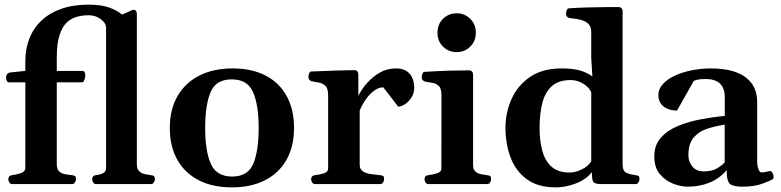

<svg xmlns="http://www.w3.org/2000/svg" viewBox="-20 -788 3342 822"><path d="M32.2 0Q23.9 0 19.8 -7.3Q15.6 -14.6 15.6 -20Q15.6 -36.1 31.7 -38.1Q49.8 -40 69.1 -46.6Q88.4 -53.2 88.4 -69.3V-435.5H17.6Q11.7 -436 8.8 -442.9Q5.9 -449.7 5.9 -455.6Q5.9 -473.1 21 -477.5L88.4 -484.4V-524.9Q88.4 -579.1 106 -623.5Q123.5 -668 157.7 -700.2Q191.9 -732.4 242.4 -750.2Q293 -768.1 359.4 -768.1Q411.6 -768.1 446.3 -756.1Q481 -744.1 502.4 -725.6Q506.3 -727.5 508.5 -728.3Q510.7 -729 515.9 -731.2Q521 -733.4 533.7 -739.3Q538.6 -741.7 543.2 -743.9Q547.9 -746.1 551.8 -746.1Q557.6 -746.1 561.8 -742.2Q565.9 -738.3 565.9 -726.6V-85.4Q565.9 -64.5 575.9 -54.9Q585.9 -45.4 599.9 -42.5Q613.8 -39.6 625.5 -38.1Q635.7 -37.1 639.4 -34.2Q643.1 -31.2 643.1 -20Q643.1 -14.6 638.9 -7.3Q634.8 0 626.5 0H391.1Q382.8 0 378.7 -7.3Q374.5 -14.6 374.5 -20Q374.5 -36.1 390.6 -38.1Q408.7 -40 421.4 -46.6Q434.1 -53.2 434.1 -69.3V-671.4Q434.1 -682.6 423.8 -694.6Q413.6 -706.5 396.7 -714.6Q379.9 -722.7 359.4 -722.7Q335.4 -722.7 311.3 -716.8Q287.1 -710.9 267.1 -692.9Q247.1 -674.8 235.1 -638.4Q223.1 -602.1 223.1 -540.5V-484.4H333.5Q339.4 -483.9 342.3 -478.8Q345.2 -473.6 345.2 -467.8Q345.2 -458.5 342 -448.2Q338.9 -438 333.5 -435.5H223.1V-85.4Q223.1 -64.5 232.7 -54.9Q242.2 -45.4 257.1 -42.5Q272 -39.6 287.6 -38.1Q297.9 -37.1 301.5 -34.2Q305.2 -31.2 305.2 -20Q305.2 -14.6 301 -7.3Q296.9 0 288.6 0Z M707 -240.2Q707 -320.3 740.5 -377.4Q773.9 -434.6 834.2 -464.8Q894.5 -495.1 976.1 -495.1Q1057.6 -495.1 1116.5 -464.8Q1175.3 -434.6 1207 -377.4Q1238.8 -320.3 1238.8 -240.2Q1238.8 -160.2 1206.3 -103.3Q1173.8 -46.4 1114 -16.1Q1054.2 14.2 972.7 14.2Q890.6 14.2 831.3 -16.1Q772 -46.4 739.5 -103.3Q707 -160.2 707 -240.2ZM858.4 -240.2Q858.4 -142.1 882.3 -87.2Q906.2 -32.2 974.1 -32.2Q1041.5 -32.2 1064.5 -87.2Q1087.4 -142.1 1087.4 -240.2Q1087.4 -338.4 1063.5 -393.3Q1039.6 -448.2 972.2 -448.2Q904.3 -448.2 881.3 -393.1Q858.4 -337.9 858.4 -240.2Z M1328.6 0Q1320.3 0 1316.2 -7.3Q1312 -14.6 1312 -20Q1312 -36.1 1328.1 -38.1Q1348.1 -40 1366.5 -45.9Q1384.8 -51.8 1384.8 -65.9V-379.9Q1384.8 -410.2 1372.1 -421.4Q1359.4 -432.6 1342.3 -435.1Q1325.2 -437.5 1312 -440.9Q1307.1 -443.4 1303.7 -447.3Q1300.3 -451.2 1300.3 -460.4Q1300.3 -466.3 1303.5 -473.9Q1306.6 -481.4 1312 -481.9Q1375.5 -484.9 1424.1 -486.1Q1472.7 -487.3 1499.5 -487.8Q1503.4 -487.8 1508.3 -483.9Q1513.2 -480 1514.2 -468.3V-377.9Q1528.3 -406.2 1552 -433.1Q1575.7 -460 1606.7 -477.5Q1637.7 -495.1 1674.3 -495.1Q1704.6 -495.1 1721.9 -482.9Q1739.3 -470.7 1746.3 -451.9Q1753.4 -433.1 1753.4 -412.1Q1753.4 -389.2 1741.9 -371.1Q1730.5 -353 1714.4 -342.3Q1698.2 -331.5 1684.6 -331.5L1621.1 -414.1Q1600.6 -414.1 1581.1 -399.4Q1561.5 -384.8 1545.7 -361.8Q1529.8 -338.9 1520 -314.5V-82Q1520 -63 1533.9 -54.2Q1547.9 -45.4 1568.1 -42.7Q1588.4 -40 1606.9 -38.1Q1617.2 -37.1 1620.8 -34.2Q1624.5 -31.2 1624.5 -20Q1624.5 -14.6 1620.4 -7.3Q1616.2 0 1607.9 0Z M1814 0Q1805.7 0 1801.5 -7.3Q1797.4 -14.6 1797.4 -20Q1797.4 -36.6 1813.5 -38.1Q1831.5 -40 1850.6 -45.9Q1869.6 -51.8 1869.6 -65.9L1870.1 -379.9Q1870.1 -410.2 1857.4 -421.1Q1844.7 -432.1 1827.6 -434.1Q1810.5 -436 1797.4 -439.5Q1792.5 -441.9 1789.1 -445.8Q1785.6 -449.7 1785.6 -459Q1785.6 -464.8 1788.6 -472.4Q1791.5 -480 1797.4 -480.5Q1860.8 -484.4 1912.1 -485.6Q1963.4 -486.8 1990.7 -486.8Q1994.6 -486.8 1999.8 -482.9Q2004.9 -479 2005.4 -467.3V-82Q2005.4 -62.5 2015.4 -53.7Q2025.4 -44.9 2039.3 -42.2Q2053.2 -39.6 2064.9 -38.1Q2075.2 -37.1 2078.9 -34.2Q2082.5 -31.2 2082.5 -20Q2082.5 -14.6 2078.4 -7.3Q2074.2 0 2065.9 0ZM1935.1 -564.9Q1900.4 -564.9 1876.7 -588.4Q1853 -611.8 1853 -647.9Q1853 -684.1 1876.7 -707.5Q1900.4 -731 1935.1 -731Q1969.2 -731 1993.2 -707.5Q2017.1 -684.1 2017.1 -647.9Q2017.1 -611.8 1993.2 -588.4Q1969.2 -564.9 1935.1 -564.9Z M2360.4 14.2Q2281.2 14.2 2233.6 -22Q2186 -58.1 2165 -116.2Q2144 -174.3 2144 -240.2Q2144 -306.2 2170.2 -364.3Q2196.3 -422.4 2249.5 -458.7Q2302.7 -495.1 2384.8 -495.1Q2424.3 -495.1 2455.3 -488.3Q2486.3 -481.4 2516.1 -460.9L2511.2 -539.6V-650.4Q2511.2 -669.4 2502.9 -680.9Q2494.6 -692.4 2480.5 -698.2Q2466.3 -704.1 2449.2 -706.8Q2432.1 -709.5 2415 -711.4Q2410.2 -713.9 2406.7 -717.8Q2403.3 -721.7 2403.3 -731Q2403.3 -736.8 2406.5 -744.4Q2409.7 -752 2415 -752.4Q2457 -755.4 2500 -756.3Q2543 -757.3 2578.1 -757.6Q2613.3 -757.8 2630.9 -757.8Q2634.8 -757.8 2640.1 -753.7Q2645.5 -749.5 2645.5 -737.8V-85.4Q2645.5 -54.2 2663.8 -47.1Q2682.1 -40 2700.2 -38.1Q2710.4 -37.1 2714.1 -34.2Q2717.8 -31.2 2717.8 -20Q2717.8 -14.6 2713.6 -7.3Q2709.5 0 2701.2 0H2551.3Q2522.5 0 2518.1 -12.9Q2513.7 -25.9 2514.2 -51.3Q2489.3 -19 2444.8 -2.4Q2400.4 14.2 2360.4 14.2ZM2418.5 -49.3Q2442.4 -49.3 2470 -62.3Q2497.6 -75.2 2511.2 -97.2V-393.1Q2502.9 -413.6 2477.3 -429.4Q2451.7 -445.3 2423.3 -445.3Q2371.6 -445.3 2342.5 -419.2Q2313.5 -393.1 2301.8 -346.7Q2290 -300.3 2290 -240.2Q2290 -185.5 2301.8 -142.3Q2313.5 -99.1 2341.6 -74.2Q2369.6 -49.3 2418.5 -49.3Z M2781.2 -118.2Q2781.2 -167 2809.3 -198.5Q2837.4 -230 2882.8 -248.8Q2928.2 -267.6 2981 -277.3Q3033.7 -287.1 3083 -292V-371.1Q3083 -398.4 3073.7 -415.5Q3064.5 -432.6 3046.4 -441.2Q3028.3 -449.7 3001 -449.7Q2977.5 -449.7 2966.6 -447Q2955.6 -444.3 2950.2 -441.4L2878.4 -314.5Q2844.2 -314.5 2821.5 -331.8Q2798.8 -349.1 2798.8 -379.9Q2798.8 -408.2 2819.3 -429.7Q2839.8 -451.2 2873 -465.8Q2906.2 -480.5 2945.3 -487.8Q2984.4 -495.1 3022 -495.1Q3077.6 -495.1 3116 -483.9Q3154.3 -472.7 3177.5 -452.9Q3200.7 -433.1 3211.2 -407.5Q3221.7 -381.8 3221.7 -352.5V-97.2Q3221.7 -78.1 3227.1 -64Q3232.4 -49.8 3240.2 -49.8Q3247.1 -49.8 3259 -52.2Q3271 -54.7 3275.4 -55.7Q3283.7 -56.2 3287.8 -47.1Q3292 -38.1 3292 -29.8Q3292 -23.9 3289.1 -21.5Q3279.3 -14.6 3244.1 -1.7Q3209 11.2 3158.2 11.2Q3119.1 11.2 3105.2 -0.7Q3091.3 -12.7 3091.3 -51.8V-59.6Q3059.6 -23.4 3017.6 -6.1Q2975.6 11.2 2924.3 11.2Q2895 11.2 2861.6 -1.7Q2828.1 -14.6 2804.7 -43Q2781.2 -71.3 2781.2 -118.2ZM2927.2 -122.6Q2927.2 -96.2 2944.1 -75.2Q2960.9 -54.2 2993.2 -54.2Q3027.3 -54.2 3049.6 -67.1Q3071.8 -80.1 3082.5 -92.8V-254.4Q3043.9 -248.5 3008.3 -237.1Q2972.7 -225.6 2950 -199.5Q2927.2 -173.3 2927.2 -122.6Z"/></svg>

Font: Gelasio SemiBold
Style: Regular
Weight: 600
Designer: Eben Sorkin
Foundry: Eben Sorkin
Version: Version 1.008